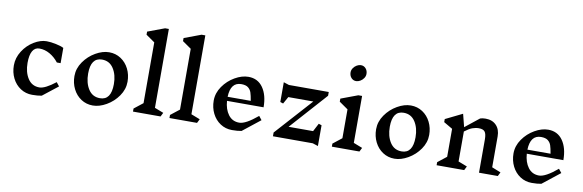

<svg xmlns="http://www.w3.org/2000/svg" viewBox="-57 -1384 5812 1913"><g transform="rotate(10 2849.0 -427.5)"><path d="M525 -504V-350H487Q448 -400 397.5 -428.5Q347 -457 293 -457Q247 -457 223.5 -416Q200 -375 200 -296Q200 -202 241 -138.5Q282 -75 358 -75Q415 -75 520 -157L550 -119L396 2Q356 10 300 10Q234 10 181.5 -24.5Q129 -59 99.5 -118Q70 -177 70 -248Q70 -325 113.5 -393Q157 -461 223 -501Q289 -541 351 -541Q392 -541 446.5 -529.5Q501 -518 525 -504Z M1214 -283Q1214 -206 1167 -138.5Q1120 -71 1049.5 -30.5Q979 10 913 10Q847 10 794.5 -24.5Q742 -59 712.5 -118Q683 -177 683 -248Q683 -325 730 -392.5Q777 -460 847.5 -500.5Q918 -541 984 -541Q1050 -541 1102.5 -506.5Q1155 -472 1184.5 -413Q1214 -354 1214 -283ZM813 -296Q813 -201 854 -137.5Q895 -74 971 -74Q1084 -74 1084 -236Q1084 -330 1043 -393.5Q1002 -457 926 -457Q813 -457 813 -296Z M1598 0H1319V-31L1408 -101V-716L1319 -778V-809L1490 -873H1528V-75L1618 -40Z M1967 0H1688V-31L1777 -101V-716L1688 -778V-809L1859 -873H1897V-75L1987 -40Z M2418 2Q2378 10 2322 10Q2256 10 2203.5 -24.5Q2151 -59 2121.5 -118Q2092 -177 2092 -248Q2092 -325 2139 -392.5Q2186 -460 2256.5 -500.5Q2327 -541 2393 -541Q2488 -541 2540.5 -466Q2593 -391 2593 -268H2223Q2229 -183 2269.5 -129Q2310 -75 2380 -75Q2445 -75 2565 -176L2595 -138ZM2222 -309H2456Q2447 -363 2437.5 -391.5Q2428 -420 2404.5 -438.5Q2381 -457 2335 -457Q2227 -457 2222 -309Z M3120 -120 3163 -202 3193 -192V18L3138 0H2735V-38L3071 -411H2818L2778 -339L2748 -349V-549L2803 -531H3206V-493L2872 -120Z M3610 0H3331V-31L3420 -101V-393L3331 -455V-486L3502 -550H3540V-75L3630 -40ZM3545 -773Q3545 -750 3531 -729.5Q3517 -709 3496 -697Q3475 -685 3455 -685Q3425 -685 3405.5 -707Q3386 -729 3386 -762Q3386 -785 3400 -805.5Q3414 -826 3435 -838Q3456 -850 3476 -850Q3506 -850 3525.5 -828Q3545 -806 3545 -773Z M4266 -283Q4266 -206 4219 -138.5Q4172 -71 4101.5 -30.5Q4031 10 3965 10Q3899 10 3846.5 -24.5Q3794 -59 3764.5 -118Q3735 -177 3735 -248Q3735 -325 3782 -392.5Q3829 -460 3899.5 -500.5Q3970 -541 4036 -541Q4102 -541 4154.5 -506.5Q4207 -472 4236.5 -413Q4266 -354 4266 -283ZM3865 -296Q3865 -201 3906 -137.5Q3947 -74 4023 -74Q4136 -74 4136 -236Q4136 -330 4095 -393.5Q4054 -457 3978 -457Q3865 -457 3865 -296Z M5010 1H4820V-336Q4820 -391 4803 -413Q4786 -435 4742 -435Q4709 -435 4676.5 -423Q4644 -411 4600 -377V-74L4690 -39L4670 1H4391V-30L4480 -100V-383L4391 -435V-466L4562 -550L4595 -420L4737 -533Q4758 -541 4792 -541Q4860 -541 4900 -499.5Q4940 -458 4940 -387V-75L5030 -39Z M5451 2Q5411 10 5355 10Q5289 10 5236.5 -24.5Q5184 -59 5154.5 -118Q5125 -177 5125 -248Q5125 -325 5172 -392.5Q5219 -460 5289.5 -500.5Q5360 -541 5426 -541Q5521 -541 5573.5 -466Q5626 -391 5626 -268H5256Q5262 -183 5302.5 -129Q5343 -75 5413 -75Q5478 -75 5598 -176L5628 -138ZM5255 -309H5489Q5480 -363 5470.5 -391.5Q5461 -420 5437.5 -438.5Q5414 -457 5368 -457Q5260 -457 5255 -309Z"/></g></svg>

Font: Inknut Antiqua
Style: Regular
Weight: 400
Designer: Claus Eggers Sørensen
Foundry: Claus Eggers Sørensen
Version: Version 1.003; ttfautohint (v1.8.2) -l 8 -r 50 -G 200 -x 14 